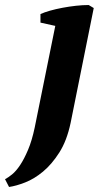

<svg xmlns="http://www.w3.org/2000/svg" viewBox="-101 -532 420 764"><path d="M119 -429 60 -442V-476Q75 -483 98 -489.5Q121 -496 147.5 -501Q174 -506 201 -509Q228 -512 252 -512L272 -500L180 -43Q165 28 135 75Q105 122 70 151Q35 180 -1 194Q-37 208 -65 212L-81 181Q-69 175 -53 162Q-37 149 -21 125Q-5 101 10.5 64.5Q26 28 37 -24Z"/></svg>

Font: PTSerif
Style: Bold Italic
Weight: 700
Italic angle: -12°
Designer: A.Korolkova, O.Umpeleva, V.Yefimov
Foundry: ParaType Ltd
Version: Version 1.000W OFL; ttfautohint (v1.2) -l 8 -r 50 -G 200 -x 